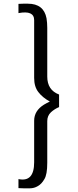

<svg xmlns="http://www.w3.org/2000/svg" viewBox="-20 -770 420 1040"><path d="M236 -355Q236 -282 300 -258V-190Q276 -180 256 -162Q236 -143 236 -114V112Q236 176 220 201Q205 227 185 238Q165 250 142 250H107Q94 250 80 249V200Q165 218 165 109V-116Q165 -170 218 -203Q233 -212 250 -220Q210 -242 188 -271Q165 -300 165 -348V-661Q165 -715 80 -699V-749Q93 -750 106 -750H131Q217 -750 232 -671Q236 -647 236 -619Z"/></svg>

Font: Glacial Indifference
Style: Regular
Weight: 400
Designer: Alfredo Marco Pradil
Version: Version 1.00